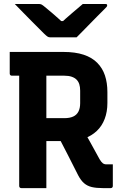

<svg xmlns="http://www.w3.org/2000/svg" viewBox="-20 -967 640 987"><path d="M373.8 -775.1Q360.1 -775.1 332.8 -775.1Q305.4 -775.1 278.5 -775.1Q251.6 -775.1 237.9 -775.1Q230.9 -775.1 225.3 -778.3Q219.7 -781.4 206.2 -794.4Q198.2 -802.4 181.7 -819Q165.1 -835.6 143.6 -857.1Q122 -878.6 99.5 -901.9Q76.9 -925.1 55.9 -946.6Q81.6 -946.4 116 -946.5Q150.4 -946.6 176.1 -946.6Q187.1 -946.6 191.7 -944.6Q196.2 -942.7 204.2 -936.6Q219.5 -924.4 247.7 -900.5Q275.8 -876.6 317.1 -838L264.9 -858.7Q281.7 -858.7 298.1 -858.7Q314.6 -858.7 330.6 -858.7L280 -836.3Q318.9 -873.2 350.3 -899.5Q381.6 -925.8 405.7 -946.6H519.9Q524 -946.6 526.5 -946Q529 -945.4 530 -943.9Q531 -942.4 531 -939.6Q531 -935.6 527.9 -931.5Q524.7 -927.4 510.3 -913.4Q497.3 -900.7 479.6 -882.7Q462 -864.7 442.7 -845.1Q423.4 -825.4 405.4 -807Q387.5 -788.6 373.8 -775.1ZM396.8 -320Q422.8 -273.7 444.9 -234.1Q467 -194.5 492.1 -148.2Q500.9 -133.5 508.5 -127.8Q516 -122.1 527.4 -122.1Q531.9 -122.1 534.7 -122.1Q537.5 -122.1 541.5 -122.1H560Q560 -91.6 560 -66.6Q560 -41.5 560 -11Q560 -6 557 -3Q554 0 549 0Q542 0 530.3 0Q518.6 0 508.9 0Q475.1 0 452 -5.4Q428.8 -10.9 412.2 -25.2Q395.6 -39.6 381.6 -66.3Q355.8 -116.8 330.5 -167.2Q305.1 -217.6 278.5 -267.9ZM30 -700Q98.6 -700 168 -700Q237.5 -700 306 -700Q366.7 -700 409.7 -685.8Q452.7 -671.6 479.8 -644.2Q506.9 -616.9 519.5 -579.1Q532.1 -541.2 532.1 -493.9V-437.6Q532.1 -392.2 518.1 -355.6Q504.2 -319 477.5 -293.8Q450.8 -268.5 413 -255.1Q375.2 -241.8 327.4 -241.8Q297.2 -241.8 266.4 -241.8Q235.7 -241.8 205.3 -241.8L194.3 -236.2V-359.6Q223.3 -359.6 252.5 -359.6Q281.8 -359.6 310.7 -359.6Q338.5 -359.6 356.5 -368Q374.5 -376.3 383.3 -393.7Q392.1 -411.1 392.1 -436.5V-501Q392.1 -520.2 387.5 -534.4Q382.8 -548.5 373.4 -557.8Q363.9 -567.3 348.3 -572.6Q332.8 -577.9 310.7 -577.9Q266.4 -577.9 220.9 -577.9Q175.4 -577.9 130.8 -577.9Q86.1 -577.9 41 -577.9Q36 -577.9 33 -580.9Q30 -583.9 30 -588.9Q30 -618.4 30 -644.4Q30 -670.5 30 -700ZM218.3 0Q185.3 0 154.4 0Q123.6 0 89.7 0Q84.7 0 81.7 -3Q78.7 -6 78.7 -11Q78.7 -91.6 78.7 -167.4Q78.7 -243.2 78.7 -318.2Q78.7 -393.1 78.7 -469.4Q78.7 -545.6 78.7 -625.4H230.3L218.3 -598.1Q218.3 -564.9 218.3 -532.6Q218.3 -500.3 218.3 -469.6Q218.3 -407.6 218.3 -348.1Q218.3 -288.6 218.3 -227.5Q218.3 -166.4 218.3 -98.3Q218.3 -71.4 218.3 -46.4Q218.3 -21.4 218.3 0Z"/></svg>

Font: Recursive Sans Linear Light
Style: Regular
Weight: 300
Version: Version 1.085